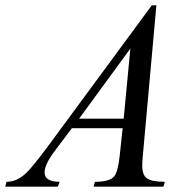

<svg xmlns="http://www.w3.org/2000/svg" viewBox="-83 -697 714 717"><path d="M532.7 -18.1 527.3 0H266.6L271.5 -18.1Q326.2 -18.1 343.3 -38.1Q356.9 -54.2 363.8 -113.3L375 -218.3H185.5L121.1 -132.8Q83.5 -82.5 83.5 -53.2Q83.5 -18.1 139.6 -18.1L132.8 0H-63.5L-58.6 -18.1Q-20 -18.1 14.2 -50.3Q38.6 -73.2 96.2 -150.9L483.9 -677.2H501L450.2 -113.3Q448.2 -92.3 448.2 -79.6Q448.2 -43.9 464.8 -31.7Q482.9 -18.1 532.7 -18.1ZM403.8 -515.6 212.4 -253.9H378.9Z"/></svg>

Font: Dai Banna SIL Light
Style: Oblique
Weight: 400
Italic angle: -11°
Designer: Victor Gaultney
Foundry: SIL International
Version: Version 2.000